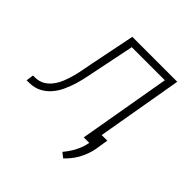

<svg xmlns="http://www.w3.org/2000/svg" viewBox="-196 -671 962 962"><g transform="rotate(45 285.0 -190.0)"><path d="M522.5 -528.3H204.1L156.2 -291.5Q151.9 -270 147 -243.2Q142.1 -216.3 135.3 -189Q127.9 -161.1 117.7 -134.8Q107.4 -108.4 92.3 -87.9Q77.1 -66.9 55.9 -53.7Q34.7 -40.5 5.9 -39.6H-10.7L-16.6 0H3.4Q39.6 -1 66.7 -15.4Q93.8 -29.8 113.3 -52.7Q133.3 -75.7 147 -105.5Q160.6 -135.3 170.4 -167.5Q179.7 -199.2 186 -231.4Q192.4 -263.7 198.2 -291.5L238.8 -489.7H473.1L388.2 0H431.2ZM472.2 -2 483.4 -71.8H439.9L427.7 -1Q420.4 36.1 404.1 67.4Q387.7 98.6 363.8 127L389.6 147.5Q404.8 133.3 417.7 117.2Q430.7 101.1 440.4 84Q451.7 64 459.7 42.5Q467.8 21 472.2 -2Z"/></g></svg>

Font: Roboto Mono ExtraLight
Style: Italic
Weight: 250
Italic angle: -10°
Monospace: yes
Designer: Google
Version: Version 3.000